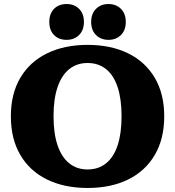

<svg xmlns="http://www.w3.org/2000/svg" viewBox="-20 -919 870 954"><path d="M415 15Q300 15 214 -27Q128 -69 81 -149Q34 -229 34 -341Q34 -453 81 -532.5Q128 -612 214 -654Q300 -696 415 -696Q531 -696 616.5 -654Q702 -612 749 -532.5Q796 -453 796 -341Q796 -229 749 -149Q702 -69 616.5 -27Q531 15 415 15ZM415 -77Q469 -77 507 -107.5Q545 -138 564.5 -197Q584 -256 584 -341Q584 -427 564.5 -486Q545 -545 507 -575.5Q469 -606 415 -606Q362 -606 324 -575.5Q286 -545 266 -486Q246 -427 246 -341Q246 -256 266 -197Q286 -138 324 -107.5Q362 -77 415 -77ZM519 -721Q481 -721 457 -745Q433 -769 433 -810Q433 -851 457 -875Q481 -899 519 -899Q557 -899 581 -875Q605 -851 605 -810Q605 -769 581 -745Q557 -721 519 -721ZM311 -721Q272 -721 248.5 -745Q225 -769 225 -810Q225 -851 248.5 -875Q272 -899 311 -899Q349 -899 373 -875Q397 -851 397 -810Q397 -769 373 -745Q349 -721 311 -721Z"/></svg>

Font: Montagu Slab
Style: Bold
Weight: 700
Designer: Florian Karsten
Foundry: Florian Karsten
Version: Version 1.000